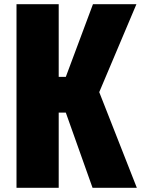

<svg xmlns="http://www.w3.org/2000/svg" viewBox="-20 -826 682 919"><path d="M59 73V-806H261V-458H295L425 -806H633L455 -385L635 73H423L295 -287H261V73Z"/></svg>

Font: Farlight84_Sys_V01
Style: Bold
Weight: 700
Designer: Monotype Design Team, Nadine Chahine and Nizar Qandah
Foundry: Monotype Imaging Inc.
Version: Version 2.004;October 31, 2024;FontCreator 14.0.0.2814 64-bi